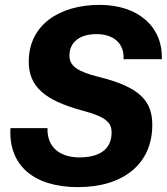

<svg xmlns="http://www.w3.org/2000/svg" viewBox="-20 -758 686 788"><path d="M300 10C487 10 605 -86 605 -245C605 -344 554 -401 383 -443C300 -464 265 -486 265 -530C265 -587 310 -618 376 -618C448 -618 491 -578 487 -515H644C649 -647 548 -738 389 -738C224 -738 98 -656 98 -505C98 -402 164 -346 319 -304C417 -278 438 -254 438 -214C438 -145 388 -112 306 -112C223 -112 172 -157 175 -232H23C14 -82 116 10 300 10Z"/></svg>

Font: Mona Sans
Style: Bold Italic
Weight: 700
Italic angle: -11.7°
Designer: Deni Anggara
Foundry: GitHub
Version: Version 2.000;Glyphs 3.2.3 (3260)